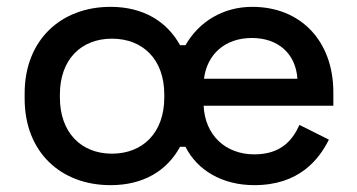

<svg xmlns="http://www.w3.org/2000/svg" viewBox="-20 -527 1043 561"><path d="M303 14C399 14 468 -28 506 -98H522C556 -30 629 14 723 14C854 14 912 -61 941 -119L855 -162C834 -116 800 -76 723 -76C639 -76 579 -132 575 -218H954V-257C954 -407 859 -507 717 -507C631 -507 561 -463 522 -395H506C468 -464 399 -507 303 -507C158 -507 52 -410 52 -254V-239C52 -82 158 14 303 14ZM155 -242V-251C155 -353 217 -414 307 -414C398 -414 460 -353 460 -251V-242C460 -139 397 -78 307 -78C218 -78 155 -139 155 -242ZM576 -297C585 -368 637 -416 716 -416C792 -416 844 -371 849 -297Z"/></svg>

Font: Meta Space Medium
Style: Regular
Weight: 500
Designer: Meta Pool / Florian Karsten
Foundry: Meta Pool / Florian Karsten
Version: Version 2.000;Glyphs 3.1.1 (3137)